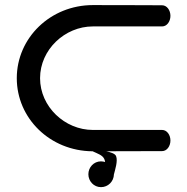

<svg xmlns="http://www.w3.org/2000/svg" viewBox="-20 -601 744 763"><path d="M404.2 0.1C539.3 0 624.3 -0.5 624.3 -0.5C643.2 -0.5 657.3 -20.1 657.3 -42.6C657.3 -65.1 643.2 -84.6 624.3 -84.6C624.3 -84.6 463.8 -84.6 349.2 -84.6C237.6 -84.6 139.2 -176.9 139.2 -290.3C139.2 -403.7 237.6 -496 349.2 -496C463.8 -496 624.3 -496 624.3 -496C643.2 -496 657.3 -515.5 657.3 -538C657.3 -560.5 643.2 -580 624.3 -580C624.3 -580 515.2 -580.8 349.2 -580.8C180.4 -580.8 46.7 -450.5 46.7 -290.3C46.7 -130.7 178.8 -0.8 348.1 0.2C352.9 2.4 358.1 4.6 362.6 6.7C382.3 15.5 395.1 22.4 397.7 42.8C394.1 41.7 386.9 40.2 381.3 40.2C352.5 40.2 331.2 64 331.2 91.4C331.2 118.8 352.5 142.7 381.3 142.7C409.7 142.7 432.2 119.9 432.7 92C437.5 73.1 448.9 38.7 441.4 19.7C437.8 9.2 419.3 4.1 400.1 -0.6Z"/></svg>

Font: Hi.
Style: Bold
Weight: 400
Designer: Mew Too, Robert Jablonski
Foundry: Cannot Into Space Fonts
Version: Version 1.996